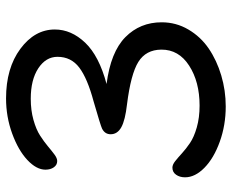

<svg xmlns="http://www.w3.org/2000/svg" viewBox="-86 -668 770 638"><g transform="rotate(-90 299.0 -349.0)"><path d="M264.2 16.1Q202.1 16.1 147.2 -3.7Q92.3 -23.4 60.5 -54.7Q28.8 -85.9 28.8 -119.1Q28.8 -136.7 37.4 -148.9Q45.9 -161.1 61 -161.1Q70.8 -161.1 82.5 -151.9Q94.2 -142.6 108.6 -129.4Q123 -116.2 142.6 -102.8Q162.1 -89.4 194.6 -80.1Q227.1 -70.8 267.1 -70.8Q346.2 -70.8 399.9 -105.5Q453.6 -140.1 453.1 -198.2Q452.6 -249 412.4 -274.2Q372.1 -299.3 271 -312Q218.8 -317.9 195.3 -330.8Q171.9 -343.8 171.9 -366.2Q171.9 -385.7 190.9 -395Q201.2 -399.9 280.8 -422.9Q357.4 -443.4 393.3 -470.5Q429.2 -497.6 429.2 -543Q429.2 -581.5 391.1 -606.7Q353 -631.8 290 -631.8Q251.5 -631.8 219.5 -622.8Q187.5 -613.8 167.5 -600.8Q147.5 -587.9 132.1 -575Q116.7 -562 104.5 -553Q92.3 -543.9 83 -543.9Q69.8 -543.9 62 -555.2Q54.2 -566.4 54.2 -583Q54.2 -612.8 86.4 -643.1Q118.7 -673.3 174.3 -693.6Q230 -713.9 291 -713.9Q391.6 -713.9 455.8 -666.3Q520 -618.7 520 -551.8Q520 -497.1 476.1 -450.9Q432.1 -404.8 338.9 -379.9Q445.3 -366.2 494.6 -317.4Q543.9 -268.6 543.9 -196.8Q543.9 -148.9 520 -108.2Q496.1 -67.4 456.8 -40.5Q417.5 -13.7 367.4 1.2Q317.4 16.1 264.2 16.1Z"/></g></svg>

Font: Shantell Sans Normal
Style: Regular
Weight: 400
Designer: Stephen Nixon, Anya Danilova, Shantell Martin
Foundry: Arrow Type
Version: Version 1.006;[559af2be0]